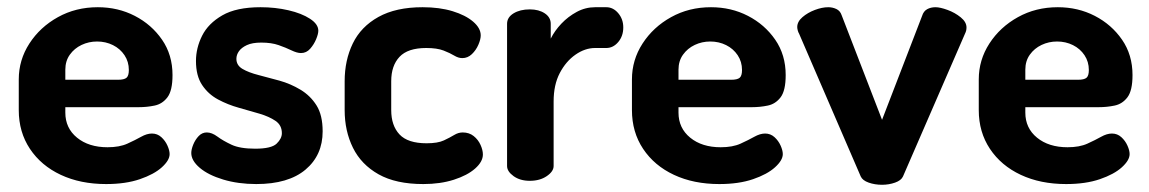

<svg xmlns="http://www.w3.org/2000/svg" viewBox="-20 -501 3185 532"><path d="M274 9Q203 9 148.5 -16.5Q94 -42 63 -88.5Q32 -135 32 -196V-281Q32 -335 61.5 -380.5Q91 -426 140.5 -453.5Q190 -481 251 -481Q307 -481 353.5 -457Q400 -433 429 -391Q458 -349 458 -293Q458 -250 444 -231.5Q430 -213 408.5 -208.5Q387 -204 364 -204H161V-189Q161 -146 193.5 -119.5Q226 -93 278 -93Q311 -93 333 -103Q355 -113 371 -122Q387 -131 401 -131Q416 -131 427 -121Q438 -111 444 -97.5Q450 -84 450 -74Q450 -57 428.5 -37.5Q407 -18 367.5 -4.5Q328 9 274 9ZM161 -280H307Q324 -280 330.5 -285.5Q337 -291 337 -307Q337 -330 325 -348Q313 -366 293 -376Q273 -386 249 -386Q226 -386 206 -376.5Q186 -367 173.5 -349.5Q161 -332 161 -308Z M690 9Q640 9 598.5 -3.5Q557 -16 533.5 -36Q510 -56 510 -77Q510 -87 515.5 -100.5Q521 -114 530.5 -124Q540 -134 553 -134Q567 -134 582.5 -122.5Q598 -111 621.5 -100Q645 -89 687 -89Q732 -89 746.5 -103Q761 -117 761 -132Q761 -154 743.5 -166Q726 -178 699 -186Q672 -194 641.5 -202.5Q611 -211 584 -225.5Q557 -240 540 -265.5Q523 -291 523 -332Q523 -368 540 -402Q557 -436 596 -458.5Q635 -481 702 -481Q743 -481 779.5 -472.5Q816 -464 839 -449Q862 -434 862 -416Q862 -407 856 -392.5Q850 -378 839.5 -366Q829 -354 814 -354Q803 -354 787.5 -361.5Q772 -369 752 -376Q732 -383 704 -383Q679 -383 664 -376Q649 -369 642 -359Q635 -349 635 -338Q635 -320 652 -310Q669 -300 696.5 -293Q724 -286 754.5 -277.5Q785 -269 812.5 -252.5Q840 -236 857 -209Q874 -182 874 -137Q874 -71 826.5 -31Q779 9 690 9Z M1153 9Q1077 9 1029 -18Q981 -45 958 -91.5Q935 -138 935 -196V-276Q935 -334 957.5 -380.5Q980 -427 1028.5 -454Q1077 -481 1151 -481Q1198 -481 1234 -470Q1270 -459 1291 -441Q1312 -423 1312 -403Q1312 -392 1305.5 -377Q1299 -362 1287.5 -351Q1276 -340 1261 -340Q1250 -340 1238.5 -347Q1227 -354 1209 -361Q1191 -368 1161 -368Q1110 -368 1087 -343.5Q1064 -319 1064 -276V-196Q1064 -153 1087 -128.5Q1110 -104 1162 -104Q1193 -104 1210 -112Q1227 -120 1238.5 -127Q1250 -134 1262 -134Q1280 -134 1292.5 -124Q1305 -114 1311.5 -99.5Q1318 -85 1318 -73Q1318 -53 1296.5 -34Q1275 -15 1237.5 -3Q1200 9 1153 9Z M1448 0Q1421 0 1403 -13Q1385 -26 1385 -41V-435Q1385 -453 1403 -464Q1421 -475 1448 -475Q1473 -475 1489.5 -464Q1506 -453 1506 -435V-394Q1517 -416 1535.5 -435.5Q1554 -455 1578 -468Q1602 -481 1629 -481H1660Q1679 -481 1693 -464.5Q1707 -448 1707 -425Q1707 -401 1693 -384.5Q1679 -368 1660 -368H1629Q1601 -368 1574.5 -349.5Q1548 -331 1531 -298.5Q1514 -266 1514 -220V-41Q1514 -26 1495 -13Q1476 0 1448 0Z M1973 9Q1902 9 1847.5 -16.5Q1793 -42 1762 -88.5Q1731 -135 1731 -196V-281Q1731 -335 1760.5 -380.5Q1790 -426 1839.5 -453.5Q1889 -481 1950 -481Q2006 -481 2052.5 -457Q2099 -433 2128 -391Q2157 -349 2157 -293Q2157 -250 2143 -231.5Q2129 -213 2107.5 -208.5Q2086 -204 2063 -204H1860V-189Q1860 -146 1892.5 -119.5Q1925 -93 1977 -93Q2010 -93 2032 -103Q2054 -113 2070 -122Q2086 -131 2100 -131Q2115 -131 2126 -121Q2137 -111 2143 -97.5Q2149 -84 2149 -74Q2149 -57 2127.5 -37.5Q2106 -18 2066.5 -4.5Q2027 9 1973 9ZM1860 -280H2006Q2023 -280 2029.5 -285.5Q2036 -291 2036 -307Q2036 -330 2024 -348Q2012 -366 1992 -376Q1972 -386 1948 -386Q1925 -386 1905 -376.5Q1885 -367 1872.5 -349.5Q1860 -332 1860 -308Z M2424 11Q2404 11 2387 5Q2370 -1 2365 -12L2194 -408Q2192 -411 2190.5 -416.5Q2189 -422 2189 -426Q2189 -441 2203.5 -453.5Q2218 -466 2238 -473.5Q2258 -481 2275 -481Q2287 -481 2297.5 -476Q2308 -471 2312 -459L2424 -169L2535 -457Q2539 -470 2549 -475.5Q2559 -481 2572 -481Q2585 -481 2605.5 -473.5Q2626 -466 2642 -453Q2658 -440 2658 -425Q2658 -420 2657 -416Q2656 -412 2654 -408L2482 -12Q2477 -1 2460 5Q2443 11 2424 11Z M2934 9Q2863 9 2808.5 -16.5Q2754 -42 2723 -88.5Q2692 -135 2692 -196V-281Q2692 -335 2721.5 -380.5Q2751 -426 2800.5 -453.5Q2850 -481 2911 -481Q2967 -481 3013.5 -457Q3060 -433 3089 -391Q3118 -349 3118 -293Q3118 -250 3104 -231.5Q3090 -213 3068.5 -208.5Q3047 -204 3024 -204H2821V-189Q2821 -146 2853.5 -119.5Q2886 -93 2938 -93Q2971 -93 2993 -103Q3015 -113 3031 -122Q3047 -131 3061 -131Q3076 -131 3087 -121Q3098 -111 3104 -97.5Q3110 -84 3110 -74Q3110 -57 3088.5 -37.5Q3067 -18 3027.5 -4.5Q2988 9 2934 9ZM2821 -280H2967Q2984 -280 2990.5 -285.5Q2997 -291 2997 -307Q2997 -330 2985 -348Q2973 -366 2953 -376Q2933 -386 2909 -386Q2886 -386 2866 -376.5Q2846 -367 2833.5 -349.5Q2821 -332 2821 -308Z"/></svg>

Font: Dosis ExtraLight
Style: Bold
Weight: 700
Version: Version 3.001; ttfautohint (v1.8.2)